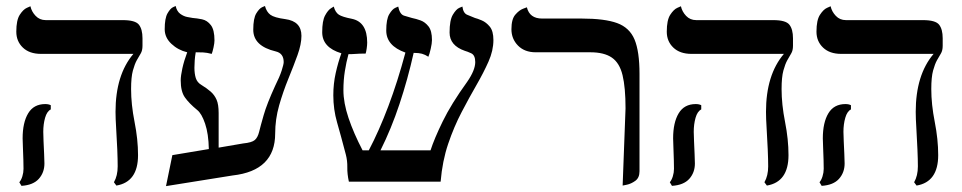

<svg xmlns="http://www.w3.org/2000/svg" viewBox="-20 -615 3256 650"><path d="M423.8 -313.5Q423.8 -261.7 435.5 -202.4Q447.3 -143.1 447.3 -89.8Q447.3 1 374 13.2L365.7 2Q378.4 -20 378.4 -51.8Q378.4 -74.2 377 -109.4Q375.5 -144.5 373.3 -179.4Q371.1 -214.4 371.1 -236.3Q371.1 -361.3 431.6 -432.6H118.7Q79.6 -432.6 57.4 -453.9Q35.2 -475.1 35.2 -507.8Q35.2 -546.9 46.9 -564.9Q58.6 -583 70.8 -588.4Q83 -593.8 83 -593.8Q86.9 -575.7 100.6 -561.3Q114.3 -546.9 134.8 -546.9H395.5Q438 -546.9 450.2 -531.5Q462.4 -516.1 462.4 -485.4V-460Q462.4 -443.8 456.3 -433.8Q450.2 -423.8 443.1 -411.1Q436 -398.4 429.9 -376.2Q423.8 -354 423.8 -313.5ZM126.5 -168.9Q126.5 -158.7 127.4 -137Q128.4 -115.2 129.4 -93.5Q130.4 -71.8 130.4 -61.5Q130.4 -30.8 111.3 -9.5Q92.3 11.7 52.7 14.2L45.4 2Q51.8 -5.4 55.7 -18.1Q59.6 -30.8 59.6 -43.5Q59.6 -52.7 59.1 -73.5Q58.6 -94.2 57.6 -115.5Q56.6 -136.7 56.6 -146.5Q56.6 -200.2 75.4 -231.4Q94.2 -262.7 133.3 -262.7Q144.5 -262.7 151.9 -258.8V-244.6Q138.7 -237.8 132.6 -216.1Q126.5 -194.3 126.5 -168.9Z M803.2 -129.4Q832.5 -132.3 842.5 -140.9Q852.5 -149.4 857.2 -168.5Q861.8 -187.5 872.6 -225.1Q883.3 -262.7 911.6 -324.7Q926.8 -355 933.6 -376.2Q940.4 -397.5 940.4 -404.8Q940.4 -434.6 913.6 -440.9Q837.4 -459 837.4 -514.2Q837.4 -553.2 847.7 -569.8Q857.9 -586.4 867.4 -590.6Q877 -594.7 877 -594.7Q882.3 -574.7 895.5 -564.9Q908.7 -555.2 945.8 -550.3Q1000.5 -543 1000.5 -493.7Q1000.5 -465.3 987.3 -428.7Q974.1 -392.1 956.3 -348.6Q938.5 -305.2 925 -258.1Q911.6 -210.9 911.6 -163.1Q911.6 -37.1 767.6 -21L542 15.1L563.5 -89.8L687 -110.4Q686 -162.1 674.3 -196.5Q662.6 -231 647.5 -242.7Q620.1 -265.1 606 -285.2Q591.8 -305.2 591.8 -342.8Q591.8 -358.4 597.4 -383.8Q603 -409.2 613.8 -438Q583 -445.3 560.3 -466.6Q537.6 -487.8 537.6 -516.1Q537.6 -553.2 547.1 -569.8Q556.6 -586.4 565.7 -590.6Q574.7 -594.7 574.7 -594.7Q578.6 -576.7 590.3 -568.1Q602.1 -559.6 614.3 -557.4Q626.5 -555.2 632.3 -554.2Q646.5 -553.2 664.1 -549.6Q681.6 -545.9 693.8 -530Q706.1 -514.2 706.1 -478Q706.1 -469.2 702.9 -454.6Q699.7 -439.9 696.8 -432.6Q679.7 -437 667.5 -437.5Q655.3 -438 642.6 -438Q640.1 -423.8 639.2 -410.6Q638.2 -397.5 638.2 -385.7Q638.2 -365.7 642.8 -350.8Q647.5 -335.9 661.6 -327.6Q680.7 -315.9 693.4 -304.7Q706.1 -293.5 713.1 -277.6Q720.2 -261.7 720.2 -232.4V-115.2Z M1650.4 -479.5Q1650.4 -443.8 1633.8 -406.5Q1617.2 -369.1 1593 -327.1Q1568.8 -285.2 1543 -235.8Q1517.1 -186.5 1497.3 -128.2Q1477.5 -69.8 1471.7 0H1161.1Q1155.3 -26.4 1155.8 -48.6Q1156.2 -70.8 1150.9 -91.3Q1133.8 -156.7 1121.1 -200.7Q1108.4 -244.6 1108.4 -292.5Q1108.4 -331.5 1116.5 -367.7Q1124.5 -403.8 1135.7 -434.6Q1070.8 -454.1 1070.8 -505.9Q1070.8 -544.9 1080.6 -562.7Q1090.3 -580.6 1100.1 -586.7Q1109.9 -592.8 1109.9 -592.8Q1115.2 -573.2 1127 -565.4Q1138.7 -557.6 1171.4 -551.3Q1223.1 -540.5 1223.1 -470.7Q1223.1 -462.4 1221.4 -450.7Q1219.7 -439 1217.8 -433.6Q1196.8 -433.6 1185.1 -432.6Q1173.3 -431.6 1159.7 -431.6Q1152.3 -404.8 1147.5 -374.3Q1142.6 -343.8 1142.6 -309.6Q1142.6 -267.1 1159.9 -215.6Q1177.2 -164.1 1207.5 -106H1228.5Q1263.2 -171.9 1294.7 -255.4Q1326.2 -338.9 1352.5 -437Q1287.6 -460 1287.6 -511.7Q1287.6 -550.3 1297.9 -567.1Q1308.1 -584 1318.1 -588.4Q1328.1 -592.8 1328.1 -592.8Q1333.5 -566.4 1347.9 -562Q1362.3 -557.6 1374.5 -554.2Q1388.7 -551.3 1403.8 -545.9Q1418.9 -540.5 1430.7 -525.6Q1442.4 -510.7 1442.4 -479.5Q1442.4 -468.3 1438.2 -450Q1434.1 -431.6 1430.2 -422.9Q1418.9 -430.2 1408.4 -433.1Q1397.9 -436 1380.4 -436Q1360.4 -346.7 1332.5 -262.9Q1304.7 -179.2 1268.1 -106H1437.5Q1450.2 -145.5 1478.8 -204.1Q1507.3 -262.7 1561.5 -337.9Q1588.9 -377.4 1588.9 -404.8Q1588.9 -428.2 1575.2 -434.6Q1561.5 -440.9 1553.7 -442.9Q1502 -460.9 1502 -504.9Q1502 -546.9 1513.2 -565.4Q1524.4 -584 1534.9 -588.4Q1545.4 -592.8 1545.4 -592.8Q1548.3 -570.3 1561.8 -564.9Q1575.2 -559.6 1587.9 -554.2Q1596.2 -552.2 1611.1 -545.9Q1626 -539.6 1638.2 -524.7Q1650.4 -509.8 1650.4 -479.5Z M2087.9 13.2 2097.7 -248Q2097.7 -318.8 2087.6 -360.4Q2077.6 -401.9 2051.5 -419.9Q2025.4 -438 1978.5 -438H1793.5Q1755.9 -438 1733.6 -460.7Q1711.4 -483.4 1711.4 -516.1Q1711.4 -550.3 1724.6 -565.4Q1737.8 -580.6 1750.7 -585.4Q1763.7 -590.3 1763.7 -590.3Q1772.9 -552.2 1815.4 -552.2H1949.2Q2026.9 -552.2 2069.1 -536.9Q2111.3 -521.5 2128.2 -481.2Q2145 -440.9 2145 -364.7V-35.2Q2145 -13.2 2130.9 -2.9Q2116.7 7.3 2102.3 10.3Q2087.9 13.2 2087.9 13.2Z M2626 -313.5Q2626 -261.7 2637.7 -202.4Q2649.4 -143.1 2649.4 -89.8Q2649.4 1 2576.2 13.2L2567.9 2Q2580.6 -20 2580.6 -51.8Q2580.6 -74.2 2579.1 -109.4Q2577.6 -144.5 2575.4 -179.4Q2573.2 -214.4 2573.2 -236.3Q2573.2 -361.3 2633.8 -432.6H2320.8Q2281.7 -432.6 2259.5 -453.9Q2237.3 -475.1 2237.3 -507.8Q2237.3 -546.9 2249 -564.9Q2260.7 -583 2272.9 -588.4Q2285.2 -593.8 2285.2 -593.8Q2289.1 -575.7 2302.7 -561.3Q2316.4 -546.9 2336.9 -546.9H2597.7Q2640.1 -546.9 2652.3 -531.5Q2664.6 -516.1 2664.6 -485.4V-460Q2664.6 -443.8 2658.4 -433.8Q2652.3 -423.8 2645.3 -411.1Q2638.2 -398.4 2632.1 -376.2Q2626 -354 2626 -313.5ZM2328.6 -168.9Q2328.6 -158.7 2329.6 -137Q2330.6 -115.2 2331.5 -93.5Q2332.5 -71.8 2332.5 -61.5Q2332.5 -30.8 2313.5 -9.5Q2294.4 11.7 2254.9 14.2L2247.6 2Q2253.9 -5.4 2257.8 -18.1Q2261.7 -30.8 2261.7 -43.5Q2261.7 -52.7 2261.2 -73.5Q2260.7 -94.2 2259.8 -115.5Q2258.8 -136.7 2258.8 -146.5Q2258.8 -200.2 2277.6 -231.4Q2296.4 -262.7 2335.4 -262.7Q2346.7 -262.7 2354 -258.8V-244.6Q2340.8 -237.8 2334.7 -216.1Q2328.6 -194.3 2328.6 -168.9Z M3132.8 -313.5Q3132.8 -261.7 3144.5 -202.4Q3156.2 -143.1 3156.2 -89.8Q3156.2 1 3083 13.2L3074.7 2Q3087.4 -20 3087.4 -51.8Q3087.4 -74.2 3085.9 -109.4Q3084.5 -144.5 3082.3 -179.4Q3080.1 -214.4 3080.1 -236.3Q3080.1 -361.3 3140.6 -432.6H2827.6Q2788.6 -432.6 2766.4 -453.9Q2744.1 -475.1 2744.1 -507.8Q2744.1 -546.9 2755.9 -564.9Q2767.6 -583 2779.8 -588.4Q2792 -593.8 2792 -593.8Q2795.9 -575.7 2809.6 -561.3Q2823.2 -546.9 2843.8 -546.9H3104.5Q3147 -546.9 3159.2 -531.5Q3171.4 -516.1 3171.4 -485.4V-460Q3171.4 -443.8 3165.3 -433.8Q3159.2 -423.8 3152.1 -411.1Q3145 -398.4 3138.9 -376.2Q3132.8 -354 3132.8 -313.5ZM2835.4 -168.9Q2835.4 -158.7 2836.4 -137Q2837.4 -115.2 2838.4 -93.5Q2839.4 -71.8 2839.4 -61.5Q2839.4 -30.8 2820.3 -9.5Q2801.3 11.7 2761.7 14.2L2754.4 2Q2760.7 -5.4 2764.6 -18.1Q2768.6 -30.8 2768.6 -43.5Q2768.6 -52.7 2768.1 -73.5Q2767.6 -94.2 2766.6 -115.5Q2765.6 -136.7 2765.6 -146.5Q2765.6 -200.2 2784.4 -231.4Q2803.2 -262.7 2842.3 -262.7Q2853.5 -262.7 2860.8 -258.8V-244.6Q2847.7 -237.8 2841.6 -216.1Q2835.4 -194.3 2835.4 -168.9Z"/></svg>

Font: Kurinto Seri
Style: Regular
Weight: 400
Designer: Kurinto was developed by Clint Goss from a range of fonts that are compatible with the SIL Open Font License Version 1.1
Foundry: Clinton F. Goss
Version: Version 2.196; July 25, 2020